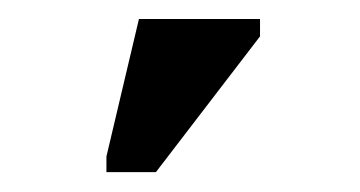

<svg xmlns="http://www.w3.org/2000/svg" viewBox="-20 -756 373 199"><path d="M249.5 -718.3 141.6 -577.6H90.3V-593.8L124 -736.3H249.5Z"/></svg>

Font: Arimo
Style: Bold
Weight: 700
Designer: Steve Matteson
Foundry: Monotype Imaging Inc.
Version: Version 1.33